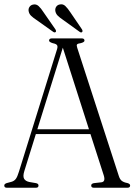

<svg xmlns="http://www.w3.org/2000/svg" viewBox="-20 -880 630 900"><path d="M160.5 -10.5Q160.5 0 148.5 0H12Q0 0 0 -10.5Q0 -17.5 10.5 -21.5L34.5 -28Q46.5 -31.5 54 -41.2Q61.5 -51 69 -76L247.5 -649.5Q251.5 -662.5 247.2 -668.5Q243 -674.5 227.5 -677.5Q210 -683 210 -689.5Q210 -700 223 -700H363.5Q376 -700 376 -689.5Q376 -682.5 359.5 -678Q344.5 -676 341.2 -671.8Q338 -667.5 342 -656L537 -55Q542 -39 551.2 -32Q560.5 -25 577 -22Q590 -18.5 590 -10.5Q590 0 577.5 0H420Q407.5 0 407.5 -10.5Q407.5 -19 420 -21.5L455.5 -25.5Q475.5 -28 466.5 -57.5L404 -251.5H148L94 -78Q86.5 -54 92.8 -42.5Q99 -31 117 -27L149 -21.5Q160.5 -19 160.5 -10.5ZM155 -274H397L274.5 -656.5ZM310 -822 363.5 -743.5Q369 -735 365.5 -730.5Q361 -725 353 -731L274 -788Q260.5 -797 251.2 -806Q242 -815 239.5 -827.5Q237.5 -839 243.2 -848Q249 -857 260 -859Q275 -862.5 286.2 -851.8Q297.5 -841 310 -822ZM184.5 -822 239 -743.5Q244.5 -735.5 241.5 -730.5Q236.5 -725.5 229 -731L149.5 -787.5Q136.5 -796 126.8 -805Q117 -814 114.5 -826.5Q112 -838 118 -847.2Q124 -856.5 135 -858.5Q149.5 -862 161 -851.5Q172.5 -841 184.5 -822Z"/></svg>

Font: Fraunces 144pt Soft Light
Style: Regular
Weight: 300
Version: Version 1.000;[0bf87f6ff]